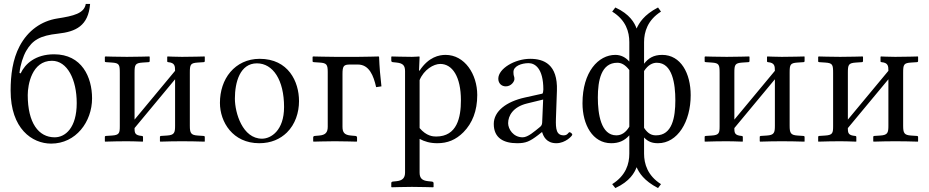

<svg xmlns="http://www.w3.org/2000/svg" viewBox="-20 -718 4724 976"><path d="M121 -235C121 -287 142 -409 244 -409C322 -409 370 -314 370 -194C370 -68 312 -20 258 -20C176 -20 121 -93 121 -235ZM34 -257C34 -64 143 12 240 12C366 12 448 -99 448 -218C448 -326 396 -442 255 -442C160 -442 107 -393 85 -345L79 -347C83 -388 98 -433 113 -459C145 -514 183 -537 275 -547C365 -557 429 -586 438 -698H416C408 -650 355 -637 271 -624C190 -611 122 -563 80 -484C44 -416 34 -336 34 -257Z M625 -429C582 -429 516 -431 516 -431L513 -429V-407C513 -403 515 -402.3 519 -402L549 -400C586.7 -397.5 589 -389 589 -347V-77C589 -42 586.7 -31.4 549 -29L518 -27C515 -26.8 513 -25 513 -22V0L514 2C554 1 582 0 625 0C657 0 666 1 706 2L707 0V-21C707 -25 705 -26.6 701 -27C667 -30 664 -41 664 -65V-67L870 -315V-79C870 -44 866.8 -31.4 829 -29L798 -27C795 -26.8 793 -25 793 -22V0L795 2C835 1 862 0 905 0C950 0 980 1 1020 2L1021 0V-21C1021 -25 1019 -26.7 1015 -27L985 -29C950.2 -31.3 945 -42 945 -79V-348C945 -390 948.1 -397.5 985 -400L1015 -402C1019 -402.3 1021 -404 1021 -408V-429L1020 -431C1020 -431 950 -429 905 -429C877 -429 832 -431 832 -431L830 -429V-407C830 -403 832 -402.3 835 -402C869 -399 870 -382 870 -358L664 -110V-348C664 -389 667 -397.5 705 -400L735 -402C739 -402.3 741 -404 741 -408V-429L739 -431C739 -431 669 -429 625 -429Z M1098 -195C1098 -98 1163 10 1298 10C1359 10 1405 -12 1438 -44C1481 -86 1500 -146 1500 -204C1500 -303 1446 -419 1300 -419C1237 -419 1186 -393 1151 -352C1116 -311 1098 -255 1098 -195ZM1286 -396C1368 -396 1424 -311 1424 -174C1424 -54 1357 -13 1312 -13C1213 -13 1174 -144 1174 -217C1174 -300 1200 -396 1286 -396Z M1646 -74C1646 -45 1634.6 -31.7 1603 -29L1580 -27C1575 -26.6 1572 -24 1572 -19V0L1574 2C1574 2 1646 0 1682 0C1721 0 1793 2 1793 2L1795 0V-19C1795 -24 1791 -26.7 1787 -27L1764 -29C1730.4 -31.9 1721 -45 1721 -74V-341C1721 -383 1727 -390 1760 -390H1799C1857 -390 1879 -333 1892 -275L1919 -279C1913 -330 1909 -376 1907 -429L1905 -431C1905 -431 1830 -429 1800 -429H1684C1654 -429 1572 -431 1572 -431L1569 -429V-407C1569 -404 1571 -402.3 1575 -402L1605 -400C1640 -397.7 1646 -390 1646 -352Z M2113 -311C2135 -364 2184 -393 2218 -393C2279 -393 2323 -329 2323 -208C2323 -122 2304 -24 2197 -24C2181 -24 2148 -26 2113 -67ZM2113 -429 2111 -431C2111 -431 2088 -429 2074 -429C2039 -429 1971 -431 1971 -431L1969 -429V-410C1969 -405 1972 -402.5 1977 -402L1996 -400C2029.4 -396.5 2039 -384 2039 -356V159C2039 187 2025.5 199.9 1996 203L1977 205C1972 205.5 1969 208 1969 213V232L1971 234C1971 234 2039 232 2074 232C2113 232 2182 234 2182 234L2184 232V213C2184 208 2180 205.5 2175 205L2156 203C2124.6 199.7 2113 187 2113 159V-12C2139 2 2167 10 2203 10C2255 10 2297 -7 2336 -46C2381 -92 2406 -154 2406 -235C2406 -341 2342 -439 2245 -439C2213 -439 2159 -429 2113 -359H2110Z M2741 -212 2736 -95C2735.5 -83.1 2731 -77 2723 -71C2698 -51 2664 -20 2637 -20C2589 -20 2563 -62 2563 -92C2563 -129.5 2587.8 -174.6 2659 -192ZM2736 -46C2742 -26 2757 10 2808 10C2855 10 2889 -28 2889 -33C2889 -40 2879 -46 2875 -46C2869 -46 2866 -30 2846 -30C2809 -30 2804.1 -60 2806 -115L2811 -257C2815.7 -390.8 2745 -419 2675 -419C2597 -419 2513 -369 2513 -318C2513 -295 2529 -279 2551 -279C2579 -279 2595 -304 2595 -316C2595 -323 2594 -329 2592 -333C2591 -336 2590 -342 2590 -352C2590 -382 2631 -397 2667 -397C2699 -397 2742 -371 2742 -263C2742 -256 2740 -243 2737 -242L2647 -222C2554.4 -201.4 2490 -153 2490 -88C2490 -15 2542 10 2609 10C2653 10 2673 1 2715 -31L2734 -46Z M3113 -30C3035 -30 3019 -138 3019 -222C3019 -309 3036 -399 3118 -399C3139 -399 3158 -389 3179 -362V-74C3161 -44 3139 -30 3113 -30ZM3319 -399C3398 -399 3413 -292 3413 -208C3413 -121 3397 -30 3315 -30C3295 -30 3275 -36 3254 -68V-357C3275 -389 3298 -399 3319 -399ZM3254 63V-19C3275 3 3296 10 3325 10C3424 10 3491 -99 3491 -234C3491 -345 3441 -439 3346 -439C3301 -439 3275 -421 3254 -394V-504C3254 -556 3272 -616 3340 -659L3325 -680C3252 -642 3229 -601 3216 -573C3206 -601 3182 -646 3108 -680L3092 -659C3162 -616 3179 -556 3179 -504V-405C3161 -426 3137 -439 3108 -439C3022 -439 2941 -353 2941 -193C2941 -85 2992 10 3087 10C3125 10 3154 -2 3179 -30V63C3179 115 3162 174 3092 218L3108 238C3182 204 3206 159 3216 132C3229 160 3252 200 3325 238L3340 218C3272 175 3254 115 3254 63Z M3674 -429C3631 -429 3565 -431 3565 -431L3562 -429V-407C3562 -403 3564 -402.3 3568 -402L3598 -400C3635.7 -397.5 3638 -389 3638 -347V-77C3638 -42 3635.7 -31.4 3598 -29L3567 -27C3564 -26.8 3562 -25 3562 -22V0L3563 2C3603 1 3631 0 3674 0C3706 0 3715 1 3755 2L3756 0V-21C3756 -25 3754 -26.6 3750 -27C3716 -30 3713 -41 3713 -65V-67L3919 -315V-79C3919 -44 3915.8 -31.4 3878 -29L3847 -27C3844 -26.8 3842 -25 3842 -22V0L3844 2C3884 1 3911 0 3954 0C3999 0 4029 1 4069 2L4070 0V-21C4070 -25 4068 -26.7 4064 -27L4034 -29C3999.2 -31.3 3994 -42 3994 -79V-348C3994 -390 3997.1 -397.5 4034 -400L4064 -402C4068 -402.3 4070 -404 4070 -408V-429L4069 -431C4069 -431 3999 -429 3954 -429C3926 -429 3881 -431 3881 -431L3879 -429V-407C3879 -403 3881 -402.3 3884 -402C3918 -399 3919 -382 3919 -358L3713 -110V-348C3713 -389 3716 -397.5 3754 -400L3784 -402C3788 -402.3 3790 -404 3790 -408V-429L3788 -431C3788 -431 3718 -429 3674 -429Z M4251 -429C4208 -429 4142 -431 4142 -431L4139 -429V-407C4139 -403 4141 -402.3 4145 -402L4175 -400C4212.7 -397.5 4215 -389 4215 -347V-77C4215 -42 4212.7 -31.4 4175 -29L4144 -27C4141 -26.8 4139 -25 4139 -22V0L4140 2C4180 1 4208 0 4251 0C4283 0 4292 1 4332 2L4333 0V-21C4333 -25 4331 -26.6 4327 -27C4293 -30 4290 -41 4290 -65V-67L4496 -315V-79C4496 -44 4492.8 -31.4 4455 -29L4424 -27C4421 -26.8 4419 -25 4419 -22V0L4421 2C4461 1 4488 0 4531 0C4576 0 4606 1 4646 2L4647 0V-21C4647 -25 4645 -26.7 4641 -27L4611 -29C4576.2 -31.3 4571 -42 4571 -79V-348C4571 -390 4574.1 -397.5 4611 -400L4641 -402C4645 -402.3 4647 -404 4647 -408V-429L4646 -431C4646 -431 4576 -429 4531 -429C4503 -429 4458 -431 4458 -431L4456 -429V-407C4456 -403 4458 -402.3 4461 -402C4495 -399 4496 -382 4496 -358L4290 -110V-348C4290 -389 4293 -397.5 4331 -400L4361 -402C4365 -402.3 4367 -404 4367 -408V-429L4365 -431C4365 -431 4295 -429 4251 -429Z"/></svg>

Font: Libertinus Serif Display
Style: Regular
Weight: 400
Designer: Philipp H. Poll
Foundry: Khaled Hosny
Version: Version 6.1